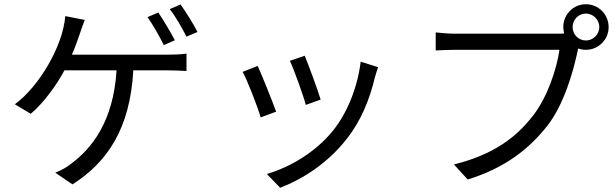

<svg xmlns="http://www.w3.org/2000/svg" viewBox="-20 -814 2908 906"><path d="M50 -322 125 -277C181 -323 246 -410 284 -482H530C515 -239 412 -114 318 -43C297 -26 269 -10 241 1L322 56C487 -49 594 -208 609 -482H771C793 -482 831 -481 860 -479V-561C833 -557 794 -556 771 -556H319C335 -591 346 -625 356 -653C362 -673 372 -698 380 -720L288 -738C277 -596 163 -404 50 -322ZM753 -601 805 -624C785 -663 750 -721 727 -755L676 -733C702 -697 734 -640 753 -601ZM860 -641 912 -663C894 -699 857 -758 832 -793L781 -771C809 -736 839 -682 860 -641Z M1418 -551 1348 -527C1368 -484 1412 -362 1423 -319L1493 -344C1481 -386 1434 -512 1418 -551ZM1682 -523C1667 -401 1618 -279 1550 -196C1471 -98 1350 -25 1239 7L1302 72C1409 31 1526 -44 1614 -156C1683 -242 1724 -344 1749 -449C1753 -462 1757 -477 1764 -497ZM1196 -503 1125 -475C1144 -442 1196 -310 1210 -260L1283 -287C1265 -337 1215 -462 1196 -503Z M2745 -623C2709 -623 2682 -652 2682 -686C2682 -721 2709 -750 2745 -750C2779 -750 2808 -721 2808 -686C2808 -652 2779 -623 2745 -623ZM2132 -655C2100 -655 2062 -658 2036 -661V-576C2060 -577 2094 -579 2131 -579H2620C2607 -488 2563 -355 2495 -268C2415 -165 2308 -84 2122 -38L2187 33C2362 -21 2476 -110 2564 -222C2640 -320 2685 -474 2706 -575L2708 -585C2720 -581 2732 -579 2745 -579C2804 -579 2852 -627 2852 -686C2852 -746 2804 -794 2745 -794C2685 -794 2638 -746 2638 -686C2638 -676 2640 -665 2642 -656C2631 -655 2620 -655 2611 -655Z"/></svg>

Font: Kinto Sans
Style: Regular
Weight: 400
Designer: Authors: Ryoko NISHIZUKA  (kana & ideographs); Paul D. Hunt (Latin, Greek & Cyrillic); Wenlong ZHANG  (bopomofo); Sandol
Foundry: Adobe Systems Incorporated, ookami Inc.
Version: Version 0.001